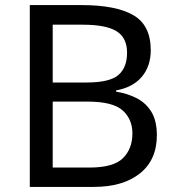

<svg xmlns="http://www.w3.org/2000/svg" viewBox="-20 -734 690 754"><path d="M301 -714Q435 -714 503.5 -674.5Q572 -635 572 -537Q572 -474 537 -432.5Q502 -391 436 -379V-374Q481 -367 517.5 -348Q554 -329 575 -294Q596 -259 596 -203Q596 -106 529.5 -53Q463 0 348 0H97V-714ZM319 -410Q411 -410 445 -439.5Q479 -469 479 -527Q479 -586 437.5 -611.5Q396 -637 305 -637H187V-410ZM187 -335V-76H331Q426 -76 463 -113Q500 -150 500 -210Q500 -266 461.5 -300.5Q423 -335 324 -335Z"/></svg>

Font: Noto Sans Lao
Style: Regular
Weight: 400
Designer: Monotype Design Team
Foundry: Monotype Imaging Inc.
Version: Version 2.003; ttfautohint (v1.8.4.7-5d5b)